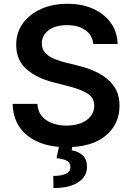

<svg xmlns="http://www.w3.org/2000/svg" viewBox="-20 -757 689 1002"><path d="M467 -527.3Q462 -573.9 425.4 -599.8Q388.8 -625.7 329.9 -625.7Q268.1 -625.7 233.3 -598.9Q198.5 -572.1 198.2 -530.9Q197.8 -500.7 216.3 -481Q234.7 -461.3 263.3 -449.6Q291.9 -437.9 321.7 -430.8L389.9 -413.7Q444.6 -400.9 493.4 -375.9Q542.3 -350.9 573 -309.1Q603.7 -267.4 603.7 -204.2Q603.3 -108 530.9 -48.5Q458.5 11 327.8 11Q200.6 11 125 -47.8Q49.4 -106.5 45.5 -214.8H175.1Q179 -157.7 221.9 -129.6Q264.9 -101.6 326.7 -101.6Q391.3 -101.6 431.5 -130.1Q471.6 -158.7 471.9 -205.3Q471.6 -247.5 435.9 -269.4Q400.2 -291.2 341.3 -306.1L258.5 -327.4Q168.7 -350.5 116.7 -397.5Q64.6 -444.6 64.6 -522.7Q64.6 -587 99.4 -635.3Q134.2 -683.6 194.8 -710.4Q255.3 -737.2 331.7 -737.2Q409.1 -737.2 467.7 -710.4Q526.3 -683.6 559.5 -636.2Q592.7 -588.8 593.8 -527.3ZM290.1 -2.8H359.7L354 27.3Q387.4 32.3 410.7 53.1Q433.9 73.9 433.9 112.9Q434.3 163.4 388.8 193.9Q343.4 224.4 259.2 224.4L257.8 161.2Q298.7 161.2 322.8 150.4Q346.9 139.6 347.3 116.1Q348 93.4 330.4 82.9Q312.9 72.4 274.9 68.5Z"/></svg>

Font: Inter Zeller Semi Bold
Style: Regular
Weight: 600
Designer: Rasmus Andersson; Joe Bland
Foundry: zeller
Version: Version 3.015;git-dec3a8cb1